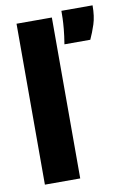

<svg xmlns="http://www.w3.org/2000/svg" viewBox="-83 -768 542 819"><g transform="rotate(-10 188.5 -359.0)"><path d="M44 0V-697H197V0ZM230 -575Q236 -612 238.5 -639.5Q241 -667 241.5 -685.5Q242 -704 242 -718H377Q377 -670 366 -636.5Q355 -603 342 -575Z"/></g></svg>

Font: Bricolage Grotesque 24pt Condensed ExtraBold
Style: Regular
Weight: 800
Width: 3
Designer: Mathieu Triay
Foundry: Atelier Triay
Version: Version 1.001;gftools[0.9.33.dev8+g029e19f]